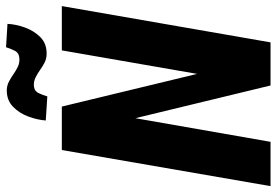

<svg xmlns="http://www.w3.org/2000/svg" viewBox="-164 -778 941 654"><g transform="rotate(-90 307.0 -450.5)"><path d="M613.8 -710.9 490.2 0H343.3L231.9 -460.4L151.4 0H0.5L123.5 -710.9H271.5L382.8 -250L462.9 -710.9ZM473.6 -900.9 553.2 -896Q551.8 -866.7 540.5 -835.9Q529.3 -805.2 507.6 -783.7Q485.8 -762.2 450.7 -762.7Q435.1 -762.7 421.6 -769.5Q408.2 -776.4 396 -785.2Q383.8 -793.9 370.8 -800.3Q357.9 -806.6 343.3 -806.2Q324.7 -805.2 317.4 -790Q310.1 -774.9 306.2 -760.3L224.1 -765.6Q226.1 -793.9 237.5 -825Q249 -856 271.2 -877.4Q293.5 -898.9 328.1 -898.4Q343.3 -897.9 356.4 -891.1Q369.6 -884.3 382.1 -875.5Q394.5 -866.7 407.5 -860.6Q420.4 -854.5 435.5 -855.5Q454.1 -856.4 461.7 -871.3Q469.2 -886.2 473.6 -900.9Z"/></g></svg>

Font: Roboto Condensed ExtraBold
Style: Italic
Weight: 800
Italic angle: -12°
Designer: Christian Robertson
Foundry: Google
Version: Version 3.008; 2023